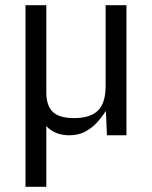

<svg xmlns="http://www.w3.org/2000/svg" viewBox="-20 -520 584 738"><path d="M78 -500H158V-165Q158 -114 183 -90Q208 -66 265 -66Q327 -66 356.5 -95Q386 -124 386 -190V-500H466V0H391L386 -120L411 -129Q408 -125 405 -120Q379 -80 359.5 -56.5Q340 -33 312 -16.5Q284 0 246 0Q190 0 156.5 -37Q123 -74 123 -138L158 -109V198H78Z"/></svg>

Font: TASA Orbiter VF Text
Style: Regular
Weight: 400
Designer: Weizhong Zhang
Foundry: 本地遙控
Version: Version 1.001;Glyphs 3.2 (3192)